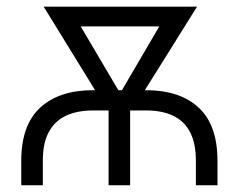

<svg xmlns="http://www.w3.org/2000/svg" viewBox="-20 -549 707 569"><path d="M43 0V-72.8Q43 -178.2 99.1 -230Q155.3 -281.7 255.9 -281.7H412.6Q513.2 -281.7 568.8 -230Q624.5 -178.2 624.5 -72.8V0H560.5V-72.8Q560.5 -124.5 543.2 -157.5Q525.9 -190.4 492.9 -206.1Q460 -221.7 412.6 -221.7H255.9Q209 -221.7 175.5 -206.1Q142.1 -190.4 124.5 -157.5Q106.9 -124.5 106.9 -72.8V0ZM301.8 0V-273.4H365.7V0ZM297.9 -223.1 109.4 -529.3H184.6L356 -238.8L345.2 -223.1ZM327.1 -223.1 317.4 -240.7 486.3 -529.3H564L372.6 -223.1ZM167 -470.7V-529.3H516.1V-470.7Z"/></svg>

Font: Inter 24pt Light
Style: Regular
Weight: 300
Designer: Rasmus Andersson
Foundry: rsms
Version: Version 4.001;git-66647c0bb